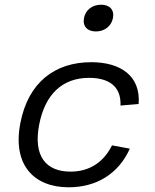

<svg xmlns="http://www.w3.org/2000/svg" viewBox="-20 -783 660 815"><path d="M531 -152 455.5 -166C418 -90.5 355.5 -54.5 279.5 -54.5C175.5 -54.5 120 -119.5 146.5 -255C171.5 -382.5 244.5 -452.5 358 -452.5C438.5 -452.5 495 -419.5 491.5 -335L568.5 -341.5C578 -462 490 -519 367.5 -519C213.5 -519 100 -434 66.5 -261C32 -84.5 122.5 12 271.5 12C389.5 12 483.5 -45.5 531 -152ZM387 -649.5C423 -649.5 452.5 -671 459.5 -706.5C466 -742 445 -763 409 -763C373 -763 343.5 -742 336.5 -706.5C330 -671 351 -649.5 387 -649.5Z"/></svg>

Font: Monaspace Neon Light
Style: Italic
Weight: 300
Italic angle: -11°
Designer: Riley Cran & the Lettermatic Team
Foundry: Lettermatic
Version: Version 1.200 (Monaspace Neon)